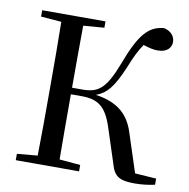

<svg xmlns="http://www.w3.org/2000/svg" viewBox="-84 -831 907 923"><g transform="rotate(10 370.0 -369.0)"><path d="M516 -64C532 -5 559 11 633 11C671 11 703 6 731 0V-30L627 -37L566 -224C540 -308 487 -360 376 -376C427 -395 458 -431 501 -534C522 -587 538 -619 560 -652C589 -643 612 -637 633 -638C676 -638 697 -663 697 -690C697 -718 678 -742 642 -749C569 -742 526 -696 470 -546C419 -413 383 -390 306 -390H257C257 -496 257 -596 258 -693L360 -701V-732H51V-701L151 -693C153 -593 153 -493 153 -392V-339C153 -239 153 -138 151 -40L51 -31V0H360V-31L258 -40C257 -139 257 -239 257 -358H309C391 -358 430 -328 461 -233Z"/></g></svg>

Font: Noto Serif KR Medium
Style: Regular
Weight: 500
Designer: Ryoko NISHIZUKA 西塚涼子 (kana & ideographs); Frank Grießhammer (Latin, Greek & Cyrillic); Wenlong ZHANG 张文龙 (bopomofo); San
Foundry: Adobe
Version: Version 2.001;hotconv 1.1.0;makeotfexe 2.6.0